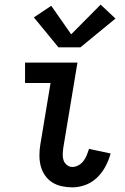

<svg xmlns="http://www.w3.org/2000/svg" viewBox="-20 -800 540 828"><path d="M292 8Q269 8 246 3Q223 -2 204.5 -14Q186 -26 173.5 -44.5Q161 -63 155.5 -84.5Q150 -106 150 -130Q150 -154 154 -177L198 -442H88V-530H314L253 -163Q251 -149 250.5 -135Q250 -121 254 -109Q258 -97 268.5 -88.5Q279 -80 292 -80Q306 -80 319 -87.5Q332 -95 340.5 -106.5Q349 -118 354.5 -131.5Q360 -145 364 -158L457 -138Q449 -109 435 -82.5Q421 -56 399 -34.5Q377 -13 348.5 -2.5Q320 8 292 8ZM232 -596 126 -725 201 -775 287 -652 414 -780 478 -720 327 -596Z"/></svg>

Font: Iosevka Slab Semibold
Style: Italic
Weight: 600
Italic angle: -9°
Monospace: yes
Designer: Belleve Invis
Foundry: Belleve Invis
Version: Version 11.1.1; ttfautohint (v1.8.3)